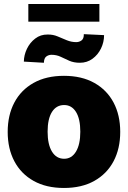

<svg xmlns="http://www.w3.org/2000/svg" viewBox="-20 -933 642 963"><path d="M300.8 9.8Q211.9 9.8 148.7 -25.6Q85.4 -61 52 -124.3Q18.6 -187.5 18.6 -271.5Q18.6 -355.5 52 -418.7Q85.4 -481.9 148.7 -517.3Q211.9 -552.7 300.8 -552.7Q389.6 -552.7 452.9 -517.3Q516.1 -481.9 549.6 -418.7Q583 -355.5 583 -271.5Q583 -187.5 549.6 -124.3Q516.1 -61 452.9 -25.6Q389.6 9.8 300.8 9.8ZM301.8 -136.7Q339.4 -136.7 361.1 -172.6Q382.8 -208.5 382.8 -272.5Q382.8 -336.9 361.1 -371.6Q339.4 -406.2 301.8 -406.2Q262.7 -406.2 240.7 -371.6Q218.8 -336.9 218.8 -272.5Q218.8 -208.5 240.7 -172.6Q262.7 -136.7 301.8 -136.7ZM478.5 -913.1V-824.2H122.1V-913.1ZM400.4 -761.7 502 -756.8Q502 -721.7 486.6 -689.9Q471.2 -658.2 443.8 -638.2Q416.5 -618.2 380.9 -618.2Q350.1 -618.2 327.6 -628.2Q305.2 -638.2 284.4 -648.2Q263.7 -658.2 237.3 -658.2Q222.7 -657.7 211.7 -649.2Q200.7 -640.6 200.2 -618.2L99.6 -624Q100.1 -656.7 115 -688Q129.9 -719.2 156.7 -739.7Q183.6 -760.3 218.8 -759.8Q245.6 -760.3 268.8 -750.5Q292 -740.7 314.9 -731.2Q337.9 -721.7 362.3 -721.7Q377.4 -721.7 389.2 -730.5Q400.9 -739.3 400.4 -761.7Z"/></svg>

Font: Inter Tight Black
Style: Regular
Weight: 900
Designer: Rasmus Andersson
Foundry: rsms
Version: Version 3.004; ttfautohint (v1.8.4.7-5d5b)